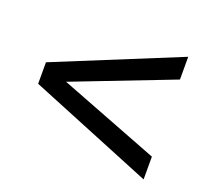

<svg xmlns="http://www.w3.org/2000/svg" viewBox="-89 -705 764 697"><g transform="rotate(20 293.0 -356.0)"><path d="M527.3 -207.5V-119.6L48.8 -314.9V-397.9L527.3 -593.3V-505.4L141.6 -356.4Z"/></g></svg>

Font: Kanchenjunga
Style: Regular
Weight: 400
Designer: Becca Hirsbrunner Spalinger
Foundry: SIL International
Version: Version 2.001